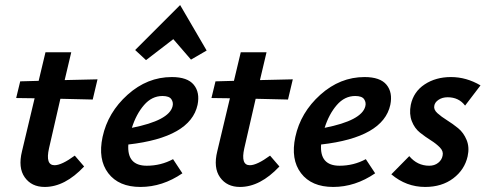

<svg xmlns="http://www.w3.org/2000/svg" viewBox="-20 -733 1926 760"><path d="M219 -342 174 -146Q159 -79 196 -79Q224 -79 276 -117L313 -74Q237 7 157 7Q105 7 78 -31Q51 -69 67 -134L117 -344L44 -345L60 -411L133 -413L160 -526H262L236 -416L366 -419L347 -339Z M666 -578 558 -495 515 -535 693 -713 798 -533 736 -497ZM660 -428Q722 -428 747 -397.5Q772 -367 762 -318Q734 -189 488 -161Q482 -77 561 -77Q617 -77 665 -103L702 -47Q623 7 536 7Q450 7 408.5 -47.5Q367 -102 386 -191Q407 -288 485 -358Q563 -428 660 -428ZM663 -312Q667 -327 658.5 -340Q650 -353 623 -353Q581 -353 550 -317Q519 -281 502 -227Q649 -256 663 -312Z M992 -342 947 -146Q932 -79 969 -79Q997 -79 1049 -117L1086 -74Q1010 7 930 7Q878 7 851 -31Q824 -69 840 -134L890 -344L817 -345L833 -411L906 -413L933 -526H1035L1009 -416L1139 -419L1120 -339Z M1423 -428Q1485 -428 1510 -397.5Q1535 -367 1525 -318Q1497 -189 1251 -161Q1245 -77 1324 -77Q1380 -77 1428 -103L1465 -47Q1386 7 1299 7Q1213 7 1171.5 -47.5Q1130 -102 1149 -191Q1170 -288 1248 -358Q1326 -428 1423 -428ZM1426 -312Q1430 -327 1421.5 -340Q1413 -353 1386 -353Q1344 -353 1313 -317Q1282 -281 1265 -227Q1412 -256 1426 -312Z M1663 7Q1588 7 1529 -43L1600 -115Q1632 -77 1679 -77Q1700 -77 1714.5 -88.5Q1729 -100 1732 -117Q1736 -134 1721.5 -149Q1707 -164 1685.5 -177.5Q1664 -191 1642.5 -208Q1621 -225 1610 -253.5Q1599 -282 1606 -318Q1617 -370 1661 -399Q1705 -428 1765 -428Q1826 -428 1882 -395L1821 -315Q1796 -348 1752 -348Q1731 -348 1716 -338Q1701 -328 1699 -314Q1696 -299 1711.5 -285Q1727 -271 1749.5 -257Q1772 -243 1793.5 -225.5Q1815 -208 1827 -179Q1839 -150 1831 -114Q1819 -61 1774 -27Q1729 7 1663 7Z"/></svg>

Font: EauTest
Style: Bold Italic
Weight: 700
Italic angle: -12°
Designer: Christian Thalmann (Catharsis Fonts)
Version: Version 0.001;PS 000.001;hotconv 1.0.88;makeotf.lib2.5.64775